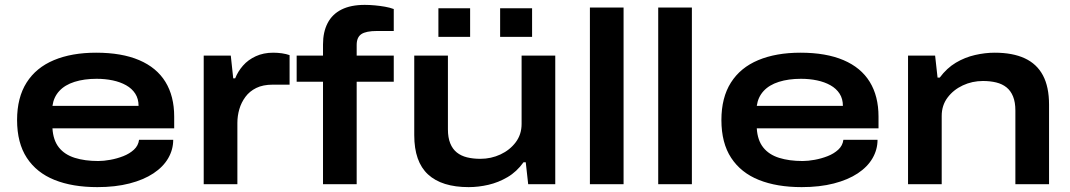

<svg xmlns="http://www.w3.org/2000/svg" viewBox="-20 -755 4387 787"><path d="M379 12Q277 12 203.5 -17.5Q130 -47 90 -108Q50 -169 50 -263Q50 -355 89 -416.5Q128 -478 201 -508.5Q274 -539 374 -539Q479 -539 550.5 -508.5Q622 -478 658 -419.5Q694 -361 694 -277V-229H195Q198 -180 221.5 -150.5Q245 -121 286.5 -108Q328 -95 383 -95Q405 -95 432.5 -100Q460 -105 485.5 -115Q511 -125 529 -141.5Q547 -158 550 -182H690Q690 -142 669.5 -106.5Q649 -71 609 -44.5Q569 -18 511 -3Q453 12 379 12ZM195 -321H548Q548 -350 534.5 -371Q521 -392 497 -405.5Q473 -419 442 -425.5Q411 -432 376 -432Q325 -432 285.5 -419.5Q246 -407 223 -382Q200 -357 195 -321Z M815 0V-527H926L936 -434H944Q955 -462 976 -486Q997 -510 1028.5 -524.5Q1060 -539 1100 -539Q1118 -539 1135.5 -536.5Q1153 -534 1167 -529V-408H1098Q1058 -408 1030.5 -394.5Q1003 -381 986 -358Q969 -335 961 -307.5Q953 -280 953 -251V0Z M1304 0V-420H1196V-527H1304V-573Q1304 -624 1323 -660.5Q1342 -697 1380 -716Q1418 -735 1475 -735Q1495 -735 1516.5 -733Q1538 -731 1558 -727.5Q1578 -724 1594 -718V-628H1526Q1480 -628 1461 -615Q1442 -602 1442 -571V-527H1594V-420H1442V0Z M1901 12Q1791 12 1734.5 -40Q1678 -92 1678 -201V-527H1816V-225Q1816 -191 1825.5 -167.5Q1835 -144 1852.5 -130Q1870 -116 1894.5 -110Q1919 -104 1949 -104Q1993 -104 2031.5 -122Q2070 -140 2094 -172Q2118 -204 2118 -247V-527H2256V0H2145L2135 -90H2126Q2098 -51 2060.5 -29Q2023 -7 1982 2.5Q1941 12 1901 12ZM1777 -604V-721H1907V-604ZM2030 -604V-721H2161V-604Z M2398 0V-724H2536V0Z M2678 0V-724H2816V0Z M3266 12Q3164 12 3090.5 -17.5Q3017 -47 2977 -108Q2937 -169 2937 -263Q2937 -355 2976 -416.5Q3015 -478 3088 -508.5Q3161 -539 3261 -539Q3366 -539 3437.5 -508.5Q3509 -478 3545 -419.5Q3581 -361 3581 -277V-229H3082Q3085 -180 3108.5 -150.5Q3132 -121 3173.5 -108Q3215 -95 3270 -95Q3292 -95 3319.5 -100Q3347 -105 3372.5 -115Q3398 -125 3416 -141.5Q3434 -158 3437 -182H3577Q3577 -142 3556.5 -106.5Q3536 -71 3496 -44.5Q3456 -18 3398 -3Q3340 12 3266 12ZM3082 -321H3435Q3435 -350 3421.5 -371Q3408 -392 3384 -405.5Q3360 -419 3329 -425.5Q3298 -432 3263 -432Q3212 -432 3172.5 -419.5Q3133 -407 3110 -382Q3087 -357 3082 -321Z M3702 0V-527H3813L3823 -437H3832Q3861 -476 3898 -498Q3935 -520 3976.5 -529.5Q4018 -539 4057 -539Q4131 -539 4180.5 -516Q4230 -493 4255 -446Q4280 -399 4280 -326V0H4142V-302Q4142 -336 4132.5 -359.5Q4123 -383 4105.5 -397Q4088 -411 4063.5 -417Q4039 -423 4009 -423Q3965 -423 3926.5 -405Q3888 -387 3864 -355Q3840 -323 3840 -280V0Z"/></svg>

Font: Archivo SemiBold Expanded SemiBold
Style: Regular
Weight: 600
Width: 7
Version: Version 2.001